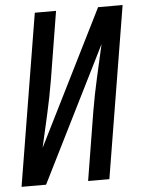

<svg xmlns="http://www.w3.org/2000/svg" viewBox="-53 -777 608 819"><g transform="rotate(-5 251.5 -367.5)"><path d="M6 0 127 -735H218L170 -441Q158 -370 142 -299.5Q126 -229 110 -158L398 -735H503L382 0H291L339 -294Q351 -365 367 -435.5Q383 -506 399 -577L111 0Z"/></g></svg>

Font: Iosevka Term Curly Medium
Style: Italic
Weight: 500
Italic angle: -9°
Designer: Belleve Invis
Foundry: Belleve Invis
Version: Version 32.3.0